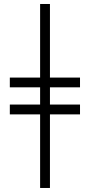

<svg xmlns="http://www.w3.org/2000/svg" viewBox="-20 -728 451 963"><path d="M230.5 -154.3V214.8H181.2V-154.3H29.3V-203.6H181.2V-290H29.3V-338.9H181.2V-708H230.5V-338.9H381.3V-290H230.5V-203.6H381.3V-154.3Z"/></svg>

Font: Doulos SIL Phon
Style: Regular
Weight: 400
Designer: Walt Agee, Victor Gaultney, Peter Martin, Debbi Hosken, Becca Hirsbrunner
Foundry: SIL International
Version: Version 5.000